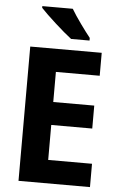

<svg xmlns="http://www.w3.org/2000/svg" viewBox="-61 -975 629 1017"><g transform="rotate(5 253.0 -466.5)"><path d="M284 -933H122V-924C156 -887 244 -807 289 -773H387V-787C359 -822 309 -890 284 -933ZM457 0V-124H224V-310H442V-432H224V-592H457V-714H77V0Z"/></g></svg>

Font: Noto Sans Devanagari SemiCondensed
Style: Bold
Weight: 700
Width: 4
Designer: Jelle Bosma - Monotype Design Team
Foundry: Monotype Imaging Inc.
Version: Version 2.004